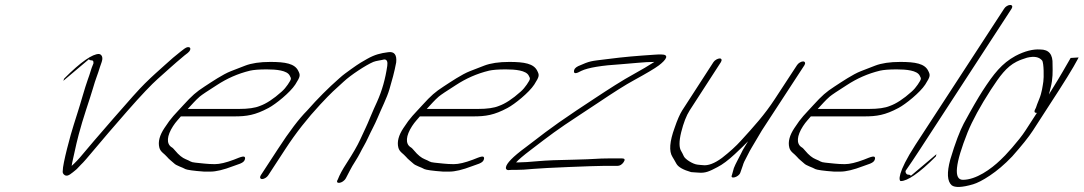

<svg xmlns="http://www.w3.org/2000/svg" viewBox="-20 -714 4357 772"><path d="M361 -473C358 -465 356.1 -459 354.1 -455C345.7 -436 342.9 -420 333 -394C321.3 -362 302.8 -294 292.5 -263L276.4 -212C264.2 -175 231.6 -54 232.3 -27C230.8 -20 233.9 -14 239.9 -10C252.5 -1 269.4 -19 283.8 -30C291.7 -36 294.2 -41 305.6 -52C314.6 -60 333.4 -82 362.6 -117C391.9 -152 434.5 -202 491.5 -267C548.5 -332 589.7 -375 614.5 -397C662.2 -439 669.2 -447 721.8 -491L734.7 -501C756.1 -518 742 -534 721.1 -518L706.7 -507C687.3 -492 665 -473 641.1 -451C608.3 -421 600.9 -416 562.2 -378C540.8 -357 498.7 -310 436.2 -238C373.8 -166 332.1 -118 314.3 -96C296.4 -74 280.6 -58 268.1 -47C269.6 -58 270.6 -60 273.4 -74C284.6 -123 287.9 -146 310.3 -222L326 -272C337.2 -307 347 -335 353.8 -359C364.5 -397 372.9 -414 381.7 -444L389 -465C397.8 -491 381.8 -497 377.8 -497C351.8 -497 305.5 -466 238 -398L234.6 -389L338.9 -477C334.5 -472 349 -471 350 -471C357 -471 356.6 -460 354.6 -454Z M734.9 -276C751.8 -294 766.2 -311 783.6 -326C792 -333 814.4 -348 852.2 -372C892 -398 935.9 -418 985.8 -430C999.3 -433 1021.2 -435 1052.2 -435C1091.2 -435 1134.3 -431 1144.9 -410C1151.5 -397 1153 -398 1137.2 -374C1130.3 -364 1122.3 -354 1111.9 -345C1079.6 -316 1050.3 -297 1024.8 -288C1005.9 -280 977.9 -276 940.9 -276ZM707.2 -246H921.2C972.2 -246 1005.6 -251 1059.9 -280C1088.3 -295 1146.4 -342 1167.2 -374C1188.9 -408 1187.9 -412 1178.8 -430C1164.6 -458 1128 -465 1067 -465C1025 -465 991.6 -460 965.6 -450C947.2 -443 927.2 -435 908.8 -428C875.4 -415 831.6 -385 802.3 -366C768.4 -344 752.5 -330 717.8 -292C682.6 -253 670.2 -244 641 -199C621.7 -170 614.9 -144 620.6 -121C624.7 -103 641.3 -96 651.9 -83C660 -73 670.5 -66 680.1 -57C688.6 -48 714.2 -41 725.7 -34C732.3 -31 757.3 -27 800.8 -24H825.8C848.8 -24 878.3 -31 917.7 -46L945.6 -56C958 -61 964 -67 965.4 -76C966.8 -91 950.4 -84 920.5 -72C888.6 -60 863.6 -54 843.6 -54C813.6 -54 787.6 -58 765.6 -60C744.5 -62 747.5 -66 726.4 -74C713.9 -79 699.3 -90 683.7 -109C679.1 -114 675.6 -119 670.1 -122C648 -136 650.7 -168 675.9 -207C688.3 -226 696.8 -233 707.2 -246Z M1058.4 -9 1127.6 -115C1169.2 -179 1216.7 -239 1267.8 -294C1314.4 -344 1325.9 -353 1362.1 -386C1389.9 -412 1450.6 -452 1481 -465C1493.5 -470 1510 -471 1524.9 -475C1535.9 -475 1539.5 -466 1537.1 -449C1529.5 -397 1516.4 -350 1496.2 -305C1488.3 -287 1478.5 -267 1470.2 -246C1449.5 -196 1452.9 -207 1428.4 -153C1417 -128 1398.3 -96 1373.1 -57C1356.8 -32 1345.4 -11 1338.1 8C1325.2 28 1358.7 25 1371 2C1380.9 -16 1392.2 -41 1407.5 -64C1416.9 -79 1423.3 -90 1427.3 -98C1438.1 -120 1448.5 -135 1459.8 -160C1473.1 -189 1486.4 -212 1497.7 -239C1512.9 -276 1536.1 -321 1545.8 -355C1556.1 -390 1565.8 -424 1573 -463C1576.3 -494 1565.2 -508 1540.2 -504C1510.3 -500 1487.8 -495 1455.9 -477C1435 -465 1421.1 -457 1413.1 -451C1405.7 -446 1399.2 -441 1391.7 -436C1374.3 -423 1361.4 -415 1343 -398C1300.8 -361 1257.6 -318 1214.5 -269C1182.7 -237 1143.6 -186 1097.6 -115L1028.4 -9C1023.5 -1 1026 6 1034 6C1042 6 1053.5 -1 1058.4 -9Z M1695.9 -276C1712.8 -294 1727.2 -311 1744.6 -326C1753 -333 1775.4 -348 1813.2 -372C1853 -398 1896.9 -418 1946.8 -430C1960.3 -433 1982.2 -435 2013.2 -435C2052.2 -435 2095.3 -431 2105.9 -410C2112.5 -397 2114 -398 2098.2 -374C2091.3 -364 2083.3 -354 2072.9 -345C2040.6 -316 2011.3 -297 1985.8 -288C1966.9 -280 1938.9 -276 1901.9 -276ZM1668.2 -246H1882.2C1933.2 -246 1966.6 -251 2020.9 -280C2049.3 -295 2107.4 -342 2128.2 -374C2149.9 -408 2148.9 -412 2139.8 -430C2125.6 -458 2089 -465 2028 -465C1986 -465 1952.6 -460 1926.6 -450C1908.2 -443 1888.2 -435 1869.8 -428C1836.4 -415 1792.6 -385 1763.3 -366C1729.4 -344 1713.5 -330 1678.8 -292C1643.6 -253 1631.2 -244 1602 -199C1582.7 -170 1575.9 -144 1581.6 -121C1585.7 -103 1602.3 -96 1612.9 -83C1621 -73 1631.5 -66 1641.1 -57C1649.6 -48 1675.2 -41 1686.7 -34C1693.3 -31 1718.3 -27 1761.8 -24H1786.8C1809.8 -24 1839.3 -31 1878.7 -46L1906.6 -56C1919 -61 1925 -67 1926.4 -76C1927.8 -91 1911.4 -84 1881.5 -72C1849.6 -60 1824.6 -54 1804.6 -54C1774.6 -54 1748.6 -58 1726.6 -60C1705.5 -62 1708.5 -66 1687.4 -74C1674.9 -79 1660.3 -90 1644.7 -109C1640.1 -114 1636.6 -119 1631.1 -122C1609 -136 1611.7 -168 1636.9 -207C1649.3 -226 1657.8 -233 1668.2 -246Z M2487.5 -62C2494.5 -72 2491.9 -77 2481.9 -77H2424.9C2381.9 -77 2377.4 -74 2288.5 -72C2225 -71 2177 -69 2143.5 -66C2110 -63 2083 -61 2064 -61H2055C2064 -71 2083.3 -88 2115.2 -112C2193.7 -172 2218.1 -191 2308.1 -250L2383.8 -300C2446.4 -342 2494.7 -373 2530.1 -392C2579.4 -419 2613.2 -439 2629.1 -451C2659.4 -474 2672.8 -495 2638.8 -495C2629.8 -495 2620.8 -495 2610.3 -494C2537.8 -489 2496.4 -486 2418.4 -476C2354.5 -468 2354.5 -470 2304.6 -448C2292.7 -442 2287.2 -435 2287.8 -426C2288.4 -417 2297.9 -418 2317.3 -429C2344.7 -442 2399.1 -451 2480.6 -456C2525.1 -459 2569 -465 2611 -465C2586.1 -449 2560.8 -434 2533.4 -419C2480.1 -390 2425.3 -354 2373.6 -320L2298 -270C2245.7 -235 2204.5 -206 2172.6 -182L2129.4 -149C2116.5 -139 2104 -130 2092.6 -121C2042.4 -84 2016.1 -57 2014.2 -41C2013.2 -35 2016.3 -31 2022.8 -30C2029.3 -31 2040.3 -31 2056.3 -31C2072.3 -31 2095.8 -32 2125.2 -35C2166.2 -39 2371.1 -47 2405.1 -47H2462.1C2472.1 -47 2480.6 -52 2487.5 -62Z M3184.6 -452 3095.6 -316C3054.6 -253 3011 -205 2958.9 -148C2939.1 -126 2913.7 -103 2882.9 -79C2853.1 -57 2827.1 -47 2805.6 -50C2797.1 -51 2790.1 -51 2784.6 -52C2765.6 -54 2734.4 -74 2729.4 -86C2725.8 -95 2721.7 -101 2719.2 -106C2710.1 -120 2709.9 -146 2719.1 -183C2728.4 -220 2739.6 -249 2753 -270L2878.5 -464C2883.5 -472 2881.9 -479 2873.9 -479C2865.9 -479 2853.5 -472 2848.5 -464L2723 -270C2713.6 -255 2703.3 -232 2692.5 -200C2672.4 -145 2669.2 -106 2683.9 -83C2687.4 -78 2692.5 -68 2700.1 -55C2707.7 -42 2727.3 -31 2758.8 -22C2766.3 -21 2776.3 -21 2786.8 -20C2816.4 -17 2832.3 -25 2864.7 -42C2884.6 -52 2908.5 -70 2934.3 -94C2960.1 -118 2977.5 -135 2987.9 -146C2984 -140 2976.1 -126 2972.1 -120C2969.1 -116 2965.2 -108 2958.8 -95C2948 -73 2938.1 -57 2930.7 -38L2922.9 -10C2914.1 8 2950.5 -1 2956.8 -20L2966.6 -48C2968.1 -53 2969.6 -58 2972.5 -64C2979.4 -76 2993.2 -106 3002.1 -120L3043.6 -190L3214.6 -452C3219.6 -460 3217 -467 3209 -467C3201 -467 3189.6 -460 3184.6 -452Z M3267.9 -276C3284.8 -294 3299.2 -311 3316.6 -326C3325 -333 3347.4 -348 3385.2 -372C3425 -398 3468.9 -418 3518.8 -430C3532.3 -433 3554.2 -435 3585.2 -435C3624.2 -435 3667.3 -431 3677.9 -410C3684.5 -397 3686 -398 3670.2 -374C3663.3 -364 3655.3 -354 3644.9 -345C3612.6 -316 3583.3 -297 3557.8 -288C3538.9 -280 3510.9 -276 3473.9 -276ZM3240.2 -246H3454.2C3505.2 -246 3538.6 -251 3592.9 -280C3621.3 -295 3679.4 -342 3700.2 -374C3721.9 -408 3720.9 -412 3711.8 -430C3697.6 -458 3661 -465 3600 -465C3558 -465 3524.6 -460 3498.6 -450C3480.2 -443 3460.2 -435 3441.8 -428C3408.4 -415 3364.6 -385 3335.3 -366C3301.4 -344 3285.5 -330 3250.8 -292C3215.6 -253 3203.2 -244 3174 -199C3154.7 -170 3147.9 -144 3153.6 -121C3157.7 -103 3174.3 -96 3184.9 -83C3193 -73 3203.5 -66 3213.1 -57C3221.6 -48 3247.2 -41 3258.7 -34C3265.3 -31 3290.3 -27 3333.8 -24H3358.8C3381.8 -24 3411.3 -31 3450.7 -46L3478.6 -56C3491 -61 3497 -67 3498.4 -76C3499.8 -91 3483.4 -84 3453.5 -72C3421.6 -60 3396.6 -54 3376.6 -54C3346.6 -54 3320.6 -58 3298.6 -60C3277.5 -62 3280.5 -66 3259.4 -74C3246.9 -79 3232.3 -90 3216.7 -109C3212.1 -114 3208.6 -119 3203.1 -122C3181 -136 3183.7 -168 3208.9 -207C3221.3 -226 3229.8 -233 3240.2 -246Z M3678.2 -112 4047.4 -679C4052.8 -688 4049.8 -694 4041.8 -694C4033.8 -694 4022.8 -688 4017.4 -679L3661 -132C3585.9 -16 3594.1 14 3602.1 14C3628.1 14 3675.4 -17 3742.9 -85L3745.3 -94L3641 -6C3645.4 -11 3631.9 -12 3630.9 -12C3623.9 -12 3618.8 -22 3621.8 -28C3632.2 -43 3660.4 -84 3678.2 -112Z M4284.9 -481C4264.7 -446 4241.5 -405 4213.3 -360C4206.9 -349 4200.5 -340 4197.5 -334C4199 -339 4200.9 -349 4204.8 -363C4213.5 -397 4212.8 -426 4212.1 -455C4213.8 -495 4197.6 -515 4162.6 -515C4134.6 -517 4100.7 -509 4062.8 -489C4008.1 -459 3975.9 -418 3930.4 -348C3913.1 -321 3887.4 -277 3854.9 -217C3839.6 -188 3821 -140 3801 -73C3786.4 -19 3788.6 15 3806.7 31C3819.8 41 3848.3 40 3892.7 27C3909.2 22 3931.6 11 3959.9 -8C3988.3 -27 4018.6 -52 4049.9 -85C4088 -128 4116.3 -163 4133.1 -189L4200.3 -293C4257.2 -380 4295.7 -442 4313.9 -477L4316.9 -483ZM4149.1 -260 4103.1 -189C4077.4 -149 4018.4 -84 4003 -71C3964.7 -34 3904.6 9 3851.6 9C3813.6 9 3820.1 -55 3870.6 -182C3890.3 -230 3921.3 -287 3963.9 -353C3999.9 -408 4026.2 -445 4067.5 -466C4085.9 -475 4092.4 -476 4109.4 -482C4138.8 -489 4157.9 -485 4170 -471C4177.5 -462 4177.5 -401 4175.1 -386C4172.2 -368 4169.4 -342 4158.6 -316C4151.3 -299 4147.8 -288 4145.4 -281L4140.5 -271C4138 -264 4140.1 -260 4149.1 -260Z"/></svg>

Font: MewTooHand
Style: UltimateIta
Weight: 400
Designer: Mew Too, Robert Jablonski
Version: Version 0.77